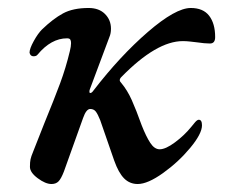

<svg xmlns="http://www.w3.org/2000/svg" viewBox="-20 -447 565 481"><path d="M55 -29Q55 -41 56.5 -48Q58 -55 63 -67Q67 -78 91 -138Q116 -199 130.5 -238Q145 -277 155 -319Q158 -331 158 -339Q158 -345 156 -348Q154 -351 148 -351Q108 -351 74 -310Q71 -306 64 -306Q56 -306 54 -315Q54 -325 64.5 -344Q75 -363 85 -373Q113 -400 138 -413.5Q163 -427 202 -427Q228 -427 243 -412Q258 -397 258 -375Q258 -363 254 -354L205 -223Q204 -221 204 -217Q204 -214 206 -214Q210 -214 214 -220Q281 -307 350.5 -367Q420 -427 458 -427Q489 -427 504 -407.5Q519 -388 519 -354Q519 -338 506 -338Q493 -338 473 -341Q464 -342 455.5 -343Q447 -344 438 -344Q372 -344 284 -254Q280 -250 280 -246Q280 -243 284 -239Q299 -221 310 -196.5Q321 -172 335 -133Q346 -105 356.5 -89Q367 -73 380 -73Q395 -73 418.5 -90.5Q442 -108 459 -129Q463 -134 468.5 -140.5Q474 -147 478 -147Q486 -147 486 -133Q486 -112 456.5 -76.5Q427 -41 388.5 -13.5Q350 14 325 14Q305 14 291 0Q277 -14 266 -45L231 -146Q225 -161 220 -167.5Q215 -174 206 -174Q196 -174 188 -151L140 -17Q133 1 126.5 7.5Q120 14 109 14Q94 14 74.5 -0.5Q55 -15 55 -29Z"/></svg>

Font: EB Garamond SemiBold
Style: Italic
Weight: 600
Italic angle: -17.2°
Designer: Georg Duffner and Octavio Pardo
Foundry: Georg Duffner
Version: Version 1.000